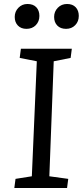

<svg xmlns="http://www.w3.org/2000/svg" viewBox="-20 -945 416 965"><path d="M165 -637 79 -654 85 -700H341L335 -654L250 -637L228 -59L323 -46L317 0H52L58 -46L140 -59ZM54 -860Q54 -887 72.5 -906Q91 -925 118 -925Q147 -925 162.5 -908.5Q178 -892 178 -865Q178 -837 160 -818.5Q142 -800 113 -800Q86 -800 70 -816.5Q54 -833 54 -860ZM252 -860Q252 -887 270.5 -906Q289 -925 317 -925Q345 -925 360.5 -908.5Q376 -892 376 -865Q376 -837 358 -818.5Q340 -800 312 -800Q284 -800 268 -816.5Q252 -833 252 -860Z"/></svg>

Font: Literata 12pt
Style: Italic
Weight: 400
Italic angle: -2°
Designer: Latin by Veronika Burian and Jose Scaglione. Greek by Irene Vlachou. Cyrillic by Vera Evstafieva
Foundry: TypeTogether
Version: Version 3.002